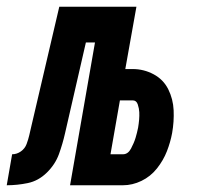

<svg xmlns="http://www.w3.org/2000/svg" viewBox="-74 -550 594 570"><path d="M-54 0 -38 -92Q-24 -92 -12 -100.5Q0 -109 5 -122.5Q10 -136 13 -149Q16 -162 19 -175L102 -530H331L298 -345H320Q353 -345 382 -329.5Q411 -314 425.5 -285Q440 -256 441.5 -222.5Q443 -189 437 -155Q432 -128 421.5 -101Q411 -74 392 -50Q373 -26 346 -13Q319 0 291 0H134L208 -424H181L119 -154Q112 -123 101 -92.5Q90 -62 65 -37.5Q40 -13 8.5 -6.5Q-23 0 -54 0ZM254 -92H291Q306 -92 315 -109Q324 -126 328.5 -141Q333 -156 336 -171Q338 -183 339 -194.5Q340 -206 339.5 -217Q339 -228 335 -240Q331 -252 320 -252H282Z"/></svg>

Font: Iosevka SS08
Style: Bold Italic
Weight: 700
Italic angle: -10°
Monospace: yes
Designer: Belleve Invis
Foundry: Belleve Invis
Version: 2.1.0; ttfautohint (v1.8.2)